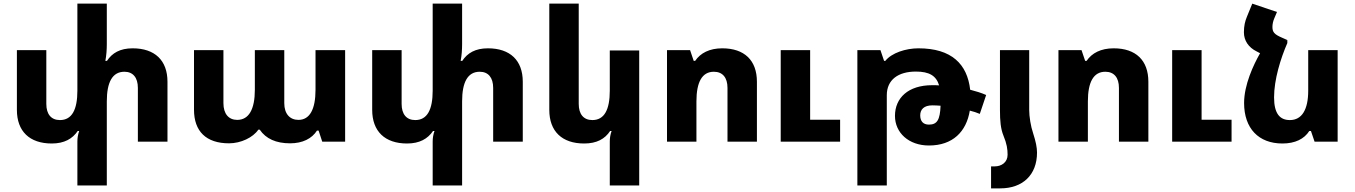

<svg xmlns="http://www.w3.org/2000/svg" viewBox="-20 -780 7461 1057"><path d="M710 -514C641 -514 597 -488 569 -445H560C566 -476 568 -508 568 -538V-760H406V-281C406 -176 376 -119 310 -119C262 -119 235 -151 235 -208V-504H73V-175C73 -57 143 10 265 10C334 10 379 -16 408 -59H416C409 -39 406 -20 406 -1V241H568V-222C568 -328 599 -385 665 -385C712 -385 739 -353 739 -296V0H902V-330C902 -448 832 -514 710 -514Z M1241 9C1306 9 1373 -23 1402 -66H1410C1444 -16 1500 9 1577 9C1646 9 1697 -17 1725 -61H1734L1754 0H1880V-504H1717V-286C1717 -178 1685 -120 1623 -120C1576 -120 1545 -153 1545 -212V-504H1383V-286C1383 -178 1350 -120 1286 -120C1239 -120 1210 -153 1210 -212V-504H1048V-176C1048 -57 1115 9 1241 9Z M2666 -514C2597 -514 2553 -488 2525 -445H2516C2522 -476 2524 -508 2524 -538V-760H2362V-281C2362 -176 2332 -119 2266 -119C2218 -119 2191 -151 2191 -208V-504H2029V-175C2029 -57 2099 10 2221 10C2290 10 2335 -16 2364 -59H2372C2365 -39 2362 -20 2362 -1V241H2524V-222C2524 -328 2555 -385 2621 -385C2668 -385 2695 -353 2695 -296V0H2858V-330C2858 -448 2788 -514 2666 -514Z M3499 241V-502H3337V-281C3337 -176 3307 -119 3241 -119C3193 -119 3166 -151 3166 -208V-760H3004V-175C3004 -57 3074 10 3196 10C3265 10 3310 -15 3339 -59H3347C3340 -39 3337 -20 3337 -1V241Z M3652 0H3814V-222C3814 -328 3845 -385 3910 -385C3958 -385 3985 -353 3985 -296V0H4147V-330C4147 -448 4078 -514 3956 -514C3886 -514 3836 -488 3807 -445H3799L3779 -504H3652ZM4278 0H4605V-121H4440V-504H4278Z M4854 -445H4847L4827 -504H4700V241H4862V-256C4862 -341 4925 -386 5022 -386C5096 -386 5134 -363 5150 -310C5137 -311 5124 -311 5112 -311C4980 -311 4907 -241 4907 -142C4907 -49 4983 21 5094 21C5225 21 5300 -55 5319 -171C5339 -166 5358 -160 5374 -153L5409 -257C5382 -269 5352 -278 5321 -286C5305 -427 5219 -514 5036 -514C4967 -514 4889 -489 4854 -445ZM5046 -145C5046 -177 5066 -200 5113 -200C5127 -200 5142 -199 5158 -198C5155 -120 5139 -94 5094 -94C5062 -94 5046 -113 5046 -145Z M5504 -34C5523 12 5527 41 5527 72C5527 114 5493 136 5456 136H5436V257H5487C5609 257 5689 184 5689 60C5689 32 5682 -2 5668 -45C5654 -86 5646 -139 5646 -174V-504H5485V-174C5485 -114 5489 -71 5504 -34Z M5807 0H5969V-222C5969 -328 6000 -385 6065 -385C6113 -385 6140 -353 6140 -296V0H6302V-330C6302 -448 6233 -514 6111 -514C6041 -514 5991 -488 5962 -445H5954L5934 -504H5807ZM6433 0H6760V-121H6595V-504H6433Z M7188 -59H7197L7217 0H7344V-504H7182V-281C7182 -176 7147 -119 7081 -119C7027 -119 6994 -153 6994 -244C6994 -342 7030 -458 7067 -543V-560L7052 -553L7066 -560L7039 -572C6994 -591 6985 -604 6985 -632C6985 -647 6989 -664 6994 -676L7010 -714L6874 -760L6845 -689C6834 -663 6828 -637 6828 -602C6828 -557 6853 -519 6898 -497L6917 -487C6880 -422 6829 -313 6829 -213C6829 -73 6909 10 7040 10C7110 10 7160 -15 7188 -59Z"/></svg>

Font: Noto Sans Armenian Extra
Style: Regular
Weight: 800
Designer: Monotype Design Team
Foundry: Monotype Imaging Inc.
Version: Version 1.901